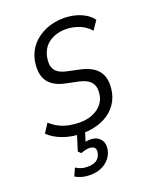

<svg xmlns="http://www.w3.org/2000/svg" viewBox="-131 -575 690 845"><g transform="rotate(-20 214.5 -152.5)"><path d="M175 8Q128 8 87 -6.5Q46 -21 19 -47L46 -89Q66 -71 87.5 -60.5Q109 -50 133 -45.5Q157 -41 181 -41Q229 -41 262 -63Q295 -85 303 -122Q310 -159 295 -180.5Q280 -202 242 -211L179 -224Q122 -236 99 -271Q76 -306 88 -369Q97 -408 122.5 -436.5Q148 -465 186 -481Q224 -497 269 -497Q296 -497 321 -491Q346 -485 367.5 -472.5Q389 -460 403 -441L375 -400Q352 -426 321.5 -437Q291 -448 262 -448Q217 -448 184.5 -426Q152 -404 143 -360Q136 -325 149 -303.5Q162 -282 199 -273L260 -260Q322 -247 346 -211.5Q370 -176 358 -115Q350 -78 325 -50Q300 -22 261.5 -7Q223 8 175 8ZM145 192Q124 192 106 187Q88 182 76 174L92 138Q104 146 117 150Q130 154 146 154Q173 154 188 144Q203 134 208 113Q212 97 205 88Q198 79 179 79Q170 79 160.5 81.5Q151 84 140 88L128 76L158 -20H196L172 56L154 53Q163 49 175 47Q187 45 198 45Q218 45 232 54Q246 63 252 78Q258 93 254 115Q246 150 216.5 171Q187 192 145 192Z"/></g></svg>

Font: Nunito Sans 10pt Condensed Light
Style: Italic
Weight: 300
Width: 3
Italic angle: -9°
Designer: Vernon Adams
Foundry: Vernon Adams
Version: Version 3.101;gftools[0.9.27]